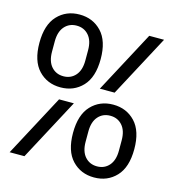

<svg xmlns="http://www.w3.org/2000/svg" viewBox="-108 -800 815 902"><g transform="rotate(15 300.0 -349.0)"><path d="M169 -356Q104 -356 62 -400.5Q20 -445 20 -533Q20 -621 62 -665.5Q104 -710 169 -710Q234 -710 276 -665.5Q318 -621 318 -533Q318 -445 276 -400.5Q234 -356 169 -356ZM510 -698H582L422 -398H350ZM169 -410Q205 -410 227.5 -435.5Q250 -461 250 -508V-558Q250 -605 227.5 -630.5Q205 -656 169 -656Q133 -656 110.5 -630.5Q88 -605 88 -558V-508Q88 -461 110.5 -435.5Q133 -410 169 -410ZM431 12Q366 12 324 -32.5Q282 -77 282 -165Q282 -253 324 -297.5Q366 -342 431 -342Q496 -342 538 -297.5Q580 -253 580 -165Q580 -77 538 -32.5Q496 12 431 12ZM178 -300H250L90 0H18ZM431 -42Q467 -42 489.5 -67.5Q512 -93 512 -140V-190Q512 -237 489.5 -262.5Q467 -288 431 -288Q395 -288 372.5 -262.5Q350 -237 350 -190V-140Q350 -93 372.5 -67.5Q395 -42 431 -42Z"/></g></svg>

Font: Lilex Nerd Font
Style: Regular
Weight: 400
Designer: Mike Abbink, Paul van der Laan, Pieter van Rosmalen, Mikhael Khrustik
Foundry: Mikhael Khrustik
Version: Version 2.400; ttfautohint (v1.8.4.7-5d5b);Nerd Fonts 3.3.0